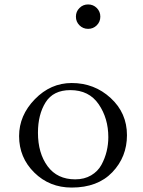

<svg xmlns="http://www.w3.org/2000/svg" viewBox="-20 -830 645 865"><path d="M338 -794Q354 -810 377 -810Q400 -810 416 -794Q432 -778 432 -755Q432 -732 416 -716Q400 -700 377 -700Q354 -700 338 -716Q322 -732 322 -755Q322 -778 338 -794ZM66 -217Q66 -310 137 -383Q208 -456 303 -456Q405 -456 478.5 -388.5Q552 -321 552 -221Q552 -123 486 -54Q420 15 303 15Q203 15 134.5 -52.5Q66 -120 66 -217ZM297 -424Q220 -424 185.5 -369Q151 -314 151 -232Q151 -140 194.5 -81Q238 -22 319 -22Q360 -22 390.5 -40Q421 -58 437 -87.5Q453 -117 460.5 -148.5Q468 -180 468 -212Q468 -297 424.5 -360.5Q381 -424 297 -424Z"/></svg>

Font: EB Garamond 12 All SC
Style: AllSC
Weight: 400
Version: Version 0.016 ; ttfautohint (v0.97) -l 8 -r 50 -G 200 -x 0 -